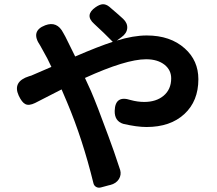

<svg xmlns="http://www.w3.org/2000/svg" viewBox="-20 -831 1020 904"><path d="M420 32Q369 -176 296 -349L270 -410Q192 -370 145 -346Q116 -332 99 -341Q83 -349 68 -381Q38 -447 117 -472Q129 -475 134 -478L222 -516Q205 -554 179 -599Q177 -602 174 -608Q171 -614 169 -617Q122 -685 193 -712Q249 -733 278 -676Q280 -673 283 -667Q286 -661 288 -658L334 -565Q445 -613 511 -634Q470 -676 423 -719Q377 -760 430 -797Q449 -810 463 -811Q479 -812 495 -799Q498 -797 503 -792Q542 -759 560 -742Q581 -722 579 -698Q577 -674 552 -656L530 -640Q608 -664 671 -664Q782 -664 850 -603Q914 -546 914 -458Q914 -355 848 -294Q782 -233 670 -233Q624 -233 560 -248Q519 -261 520 -309Q522 -384 595 -360Q628 -351 659 -351Q715 -351 750 -380Q786 -410 786 -462Q786 -501 755 -526Q722 -552 668 -552Q573 -552 380 -464L408 -403Q435 -341 490 -191Q515 -125 546 -30Q552 -8 540 12Q527 33 499 40L494 41L457 51Q444 55 433.5 49.5Q423 44 420 32Z"/></svg>

Font: GenSenRounded2 TW B
Style: Regular
Weight: 700
Version: Version 2.000;PS 2;hotconv 16.6.51;makeotf.lib2.5.65220 DEVE